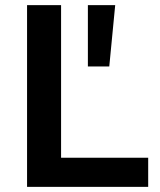

<svg xmlns="http://www.w3.org/2000/svg" viewBox="-20 -725 622 745"><path d="M85 0V-705H217V-113H555V0ZM321 -467V-705H427L404 -467Z"/></svg>

Font: Nunito Sans 10pt
Style: Bold
Weight: 700
Designer: Vernon Adams
Foundry: Vernon Adams
Version: Version 3.101;gftools[0.9.27]